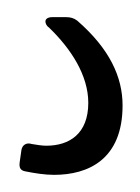

<svg xmlns="http://www.w3.org/2000/svg" viewBox="-20 -20 163 224"><path d="M10 180C20 182 32 184 43 184C83 184 123 166 123 103C123 70 108 37 70 4C66 1 62 0 57 0H41C36 0 33 2 33 5C33 7 34 10 37 12C63 37 83 68 83 100C83 136 61 150 34 150C29 150 23 149 17 148C11 146 6 149 5 155L3 169C2 176 4 179 10 180Z"/></svg>

Font: Barlow Semi Condensed Light
Style: Regular
Weight: 300
Width: 4
Designer: Jeremy Tribby
Foundry: Tribby Type
Version: Version 1.422;hotconv 1.0.109;makeotfexe 2.5.65596